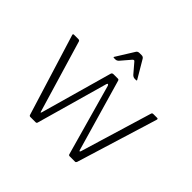

<svg xmlns="http://www.w3.org/2000/svg" viewBox="-160 -881 1076 1076"><g transform="rotate(45 377.5 -343.0)"><path d="M372 -432 252 -7Q250 0 242 0H201Q193 0 191 -8L42 -490Q39 -499 48 -499H82Q92 -499 94 -491L221 -65Q224 -52 228 -65L348 -491Q351 -499 362 -499H396Q403 -499 405 -491L528 -65Q532 -53 537 -65L666 -492Q668 -499 677 -499H707Q716 -499 712 -488L564 -7Q561 0 555 0H512Q505 0 503 -7L384 -431Q377 -445 372 -432ZM295 -571 361 -677Q367 -686 380 -686H397Q409 -686 415 -676L477 -571Q481 -565 473 -565H463Q451 -565 441 -576L394 -631Q387 -641 378 -631L330 -575Q321 -565 310 -565H299Q291 -565 295 -571Z"/></g></svg>

Font: Vivano Light
Style: Regular
Weight: 300
Designer: Joe Prince, Josias Burgherr
Version: Version 2.064;September 19, 2022;FontCreator 14.0.0.2877 64-